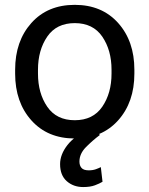

<svg xmlns="http://www.w3.org/2000/svg" viewBox="-20 -548 607 780"><path d="M41.5 -249Q41.5 -132.8 107.4 -59.1Q173.3 14.6 283.7 14.6Q394 14.6 460 -59.1Q525.9 -132.8 525.9 -249V-264.6Q525.9 -380.9 460 -454.6Q394 -528.3 283.7 -528.3Q173.3 -528.3 107.4 -454.6Q41.5 -380.9 41.5 -264.6ZM134.3 -264.6Q134.3 -344.2 171.9 -399.2Q209.5 -454.1 283.7 -454.1Q357.9 -454.1 395.5 -399.2Q433.1 -344.2 433.1 -264.6V-249Q433.1 -169.4 395.5 -114.5Q357.9 -59.6 283.7 -59.6Q209.5 -59.6 171.9 -114.5Q134.3 -169.4 134.3 -249ZM350.1 -27.8Q283.7 2.9 253.9 41.3Q224.1 79.6 224.1 118.7Q224.1 164.1 251.2 188Q278.3 211.9 317.9 211.9Q346.7 211.9 365.5 204.8Q384.3 197.8 396.5 190.4L389.6 130.9Q382.3 134.8 369.6 139.4Q356.9 144 340.8 144Q319.8 144 311.3 134.3Q302.7 124.5 302.7 108.4Q302.7 76.7 328.9 50Q355 23.4 386.2 0Z"/></svg>

Font: Roboto Flex
Style: Regular
Weight: 400
Designer: Berlow after Robertson
Foundry: Google
Version: Version 3.200;gftools[0.9.32]